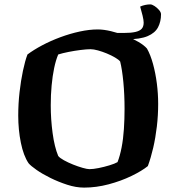

<svg xmlns="http://www.w3.org/2000/svg" viewBox="-20 -854 803 874"><path d="M363 0Q326 0 286 -13Q246 -26 209.5 -44Q173 -62 146.5 -80.5Q120 -99 110 -111Q87 -145 75 -204Q63 -263 63 -328Q63 -382 69 -434.5Q75 -487 84.5 -532Q94 -577 105 -606Q133 -627 171.5 -647.5Q210 -668 254.5 -684.5Q299 -701 343 -710.5Q387 -720 425 -720Q452 -720 485.5 -712Q519 -704 552 -691Q585 -678 610.5 -663Q636 -648 649 -633Q665 -605 676.5 -563Q688 -521 694 -474Q700 -427 700 -381Q700 -329 694 -278Q688 -227 677.5 -181.5Q667 -136 653 -98Q626 -76 578.5 -53Q531 -30 474.5 -15Q418 0 363 0ZM387 -84Q404 -84 429 -89Q454 -94 478.5 -101.5Q503 -109 515 -116Q526 -144 533.5 -182.5Q541 -221 544 -266.5Q547 -312 547 -358Q547 -423 541.5 -480.5Q536 -538 527 -574Q521 -582 504 -592Q487 -602 466.5 -610.5Q446 -619 426 -624.5Q406 -630 392 -630Q375 -630 347 -626.5Q319 -623 291.5 -617.5Q264 -612 245 -606Q234 -580 226.5 -544Q219 -508 215 -465Q211 -422 211 -375Q211 -311 219.5 -248Q228 -185 245 -144Q252 -135 271 -124.5Q290 -114 312.5 -105Q335 -96 356 -90Q377 -84 387 -84ZM511 -679V-704H544Q576 -704 596 -708.5Q616 -713 625 -723Q634 -733 634 -751Q634 -762 629 -783Q624 -804 618 -824Q629 -829 641 -831.5Q653 -834 664 -834Q672 -834 683.5 -826.5Q695 -819 704 -808.5Q713 -798 713 -789Q713 -756 699.5 -730Q686 -704 652 -689.5Q618 -675 555 -675Q547 -675 534.5 -675.5Q522 -676 511 -679Z"/></svg>

Font: Texturina Medium 12pt
Style: Bold
Weight: 700
Version: Version 1.002